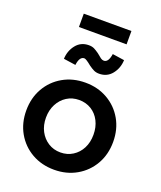

<svg xmlns="http://www.w3.org/2000/svg" viewBox="-166 -1022 954 1136"><g transform="rotate(20 311.5 -454.0)"><path d="M312 10Q233 10 171 -25.5Q109 -61 73.5 -123Q38 -185 38 -264Q38 -343 73.5 -405Q109 -467 171 -502.5Q233 -538 312 -538Q390 -538 452 -502.5Q514 -467 549.5 -405Q585 -343 585 -264Q585 -185 549.5 -123Q514 -61 452 -25.5Q390 10 312 10ZM312 -99Q355 -99 389 -120.5Q423 -142 442 -179Q461 -216 461 -264Q461 -312 442 -349.5Q423 -387 389 -408Q355 -429 312 -429Q269 -429 235 -407.5Q201 -386 181.5 -348.5Q162 -311 162 -264Q162 -216 181.5 -179Q201 -142 235 -120.5Q269 -99 312 -99ZM368 -615Q349 -615 334.5 -622Q320 -629 302 -642Q267 -671 256 -671Q226 -671 219 -616L143 -627Q145 -678 175 -715.5Q205 -753 255 -753Q275 -753 289 -746Q303 -739 321 -726Q338 -711 348 -704Q358 -697 368 -697Q397 -697 405 -752L480 -741Q478 -690 448 -652.5Q418 -615 368 -615ZM162 -834V-918H462V-834Z"/></g></svg>

Font: Readex Pro Medium
Style: Regular
Weight: 500
Designer: Bonnie Shaver-Troup, Thomas Jockin
Foundry: Lexend
Version: Version 1.204; ttfautohint (v1.8.4.7-5d5b)